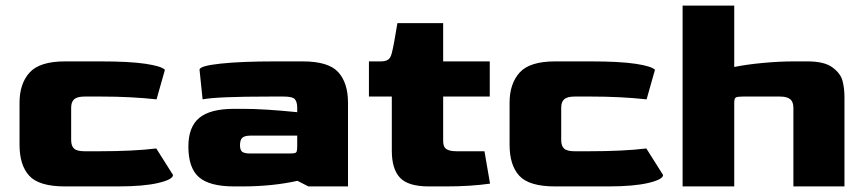

<svg xmlns="http://www.w3.org/2000/svg" viewBox="-20 -668 3101 688"><path d="M50 -149V-300Q50 -368 86 -408Q122 -448 213 -448H341Q444 -448 501 -439.5Q558 -431 571 -418L541 -312Q448 -322 344 -322H283Q257 -322 246 -312.5Q235 -303 235 -282V-166Q235 -145 245.5 -135.5Q256 -126 283 -126H334Q458 -126 540 -136L600 -41Q600 -25 547.5 -12.5Q495 0 403 0H213Q120 0 85 -38Q50 -76 50 -149Z M655 -143Q655 -213 694 -245.5Q733 -278 819 -278H850Q927 -278 1045 -266V-282Q1045 -302 1037 -312Q1029 -322 997 -322H947Q758 -322 706 -312L695 -418Q695 -432 770 -440Q845 -448 965 -448H1065Q1157 -448 1192 -409.5Q1227 -371 1227 -300V0H1085L1046 -20Q955 0 849 0H819Q731 0 693 -33Q655 -66 655 -143ZM1015 -118Q1031 -118 1036.5 -119.5Q1042 -121 1043.5 -126.5Q1045 -132 1045 -147V-182H877Q857 -182 848.5 -174.5Q840 -167 840 -148Q840 -130 848 -124Q856 -118 877 -118Z M1384 -128V-322H1302V-448H1344Q1362 -448 1371 -454.5Q1380 -461 1384 -478Q1391 -504 1404 -585H1568V-448H1735V-322H1568V-167Q1567 -143 1578.5 -134.5Q1590 -126 1616 -126H1716L1736 -10Q1666 0 1578 0H1516Q1443 0 1413.5 -31Q1384 -62 1384 -128Z M1806 -149V-300Q1806 -368 1842 -408Q1878 -448 1969 -448H2097Q2200 -448 2257 -439.5Q2314 -431 2327 -418L2297 -312Q2204 -322 2100 -322H2039Q2013 -322 2002 -312.5Q1991 -303 1991 -282V-166Q1991 -145 2001.5 -135.5Q2012 -126 2039 -126H2090Q2214 -126 2296 -136L2356 -41Q2356 -25 2303.5 -12.5Q2251 0 2159 0H1969Q1876 0 1841 -38Q1806 -76 1806 -149Z M2426 -648H2611V-428Q2655 -437 2714 -442.5Q2773 -448 2824 -448H2874Q2934 -448 2963 -426.5Q2992 -405 2999 -378.5Q3006 -352 3006 -320V0H2823V-282Q2823 -303 2811.5 -312.5Q2800 -322 2775 -322H2641Q2622 -322 2616.5 -318.5Q2611 -315 2611 -300V0H2426Z"/></svg>

Font: Gold Bold
Style: Regular
Weight: 400
Designer: jaiki
Version: Version 1.000